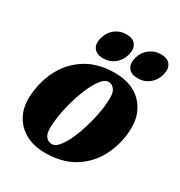

<svg xmlns="http://www.w3.org/2000/svg" viewBox="-154 -740 805 858"><g transform="rotate(30 248.0 -311.5)"><path d="M295 -456.5Q388 -456 437.5 -401Q487 -346 479.5 -259Q473.5 -185.5 440.5 -124.5Q407.5 -63.5 347.5 -27Q287.5 9.5 200.5 9.5Q140.5 9.5 97.5 -15Q54.5 -39.5 33 -83.5Q11.5 -127.5 17 -187Q23 -261.5 56.5 -322.8Q90 -384 150 -420.2Q210 -456.5 295 -456.5ZM207.5 -39.5Q228 -39.5 248.8 -68.2Q269.5 -97 286.8 -141.5Q304 -186 315.5 -235Q327 -284 329.5 -324.5Q334 -370 321.8 -388.5Q309.5 -407 290 -407.5Q269.5 -408 248.5 -379.2Q227.5 -350.5 210 -305.8Q192.5 -261 180.8 -211.8Q169 -162.5 166.5 -121.5Q162 -75 174.5 -57.2Q187 -39.5 207.5 -39.5ZM214.5 -486Q181 -486 166.2 -505.8Q151.5 -525.5 160.5 -558.5Q169 -592 194.2 -611.8Q219.5 -631.5 252.5 -631.5Q286 -631.5 300.5 -611.8Q315 -592 306.5 -558.5Q297.5 -525.5 272.8 -505.8Q248 -486 214.5 -486ZM392.5 -486Q359 -486 344.2 -505.8Q329.5 -525.5 338 -558.5Q346.5 -591.5 372 -611.5Q397.5 -631.5 430.5 -631.5Q464.5 -631.5 479.2 -611.8Q494 -592 485 -558.5Q476.5 -525.5 451.5 -505.8Q426.5 -486 392.5 -486Z"/></g></svg>

Font: Fraunces 144pt Soft
Style: Bold Italic
Weight: 700
Italic angle: -16°
Version: Version 1.000;[b76b70a41]